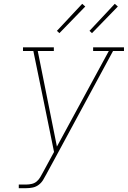

<svg xmlns="http://www.w3.org/2000/svg" viewBox="-20 -982 667 1002"><path d="M78 0V-19H118Q132 -19 146.5 -22.5Q161 -26 172 -35.5Q183 -45 190.5 -58Q198 -71 205 -84L262 -189L239 -302L210 -444L154 -716H100V-735H261V-716H177L277 -217L548 -716H466V-735H627V-716H570L272 -165L223 -75Q223 -75 223 -75Q223 -75 223 -75V-74L222 -73Q214 -58 205 -43Q196 -28 182 -17.5Q168 -7 151.5 -3.5Q135 0 118 0ZM460 -809 447 -821 579 -962 595 -948ZM290 -809 277 -821 409 -962 425 -948Z"/></svg>

Font: Iosevka Slab ThExObl
Style: Regular
Weight: 100
Width: 7
Italic angle: -9°
Monospace: yes
Designer: Belleve Invis
Foundry: Belleve Invis
Version: Version 11.1.1; ttfautohint (v1.8.3)